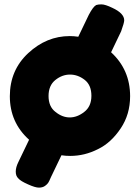

<svg xmlns="http://www.w3.org/2000/svg" viewBox="-20 -703 640 878"><path d="M534 -560Q548 -599 548 -610Q548 -642 494 -667Q461 -683 444 -683Q428 -683 420 -680Q406 -673 386 -635L338 -535Q318 -538 299 -538Q193 -538 109 -460Q25 -382 25 -263Q25 -143 113 -64L64 38Q52 62 52 82Q52 102 64 113Q74 125 108 140Q141 155 158 155Q175 155 186 147Q196 140 201 132Q204 128 213 107L261 7Q280 10 301 10Q367 10 428 -21Q488 -50 532 -116Q575 -180 575 -263Q575 -384 488 -464ZM234 -191Q202 -215 202 -264Q202 -312 233 -337Q264 -362 300 -362Q336 -362 367 -338Q398 -314 398 -265Q398 -216 365 -191Q333 -166 299 -166Q265 -166 234 -191Z"/></svg>

Font: FredokaOneMacrons
Style: Regular
Weight: 500
Designer: ""
Foundry: ""
Version: ""